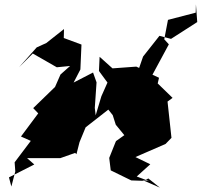

<svg xmlns="http://www.w3.org/2000/svg" viewBox="-20 -830 923 879"><path d="M662 -1 606 -22 668 -78 600 -111 738 -171 765 -199 747 -365 770 -382 702 -448 708 -474 678 -488 753 -627 732 -650 749 -739 876 -772 877 -810 883 -729 763 -652 710 -666 635 -571 617 -519 604 -525 495 -517 436 -570 433 -505 472 -452 444 -389 418 -302 414 -336 422 -453 406 -498 317 -452 348 -512 353 -626 272 -656 273 -697 192 -633 148 -613 67 -522 130 -585 240 -522 301 -528 257 -489 232 -432 132 -335 155 -311 76 -205 121 -185 47 -87 50 -45 32 24 21 -18 137 -77 104 -106H256L324 -130L330 -124L344 -179L372 -247L482 -333L526 -257L547 -216L545 -265L492 -327L456 -353L496 -303L510 -259L569 -187L582 -138L577 -231L511 -184L508 -177L480 -107L487 -50L581 -4L640 -2L659 -13L712 29L632 -6Z"/></svg>

Font: Hussar Lance
Style: Italic
Weight: 700
Foundry: Cannot Into Space Fonts, PlusOne Fonts
Version: Version 2.27